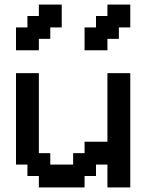

<svg xmlns="http://www.w3.org/2000/svg" viewBox="-20 -820 640 840"><path d="M350 0V-50H400V-100H450V0H550V-500H450V-200H350V-150H300V-100H200V-150H150V-500H50V-100H100V-50H150V0ZM50 -600H150V-650H200V-700H250V-800H150V-750H100V-700H50ZM350 -600H450V-650H500V-700H550V-800H450V-750H400V-700H350Z"/></svg>

Font: Matrix Sans Video
Style: Regular
Weight: 400
Designer: Brad Neil
Version: Version 1.100